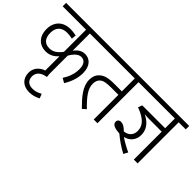

<svg xmlns="http://www.w3.org/2000/svg" viewBox="-89 -1129 1897 1897"><g transform="rotate(45 860.0 -180.5)"><path d="M668 -574V-622H0V-574H327V-265C288 -211 247 -186 198 -187C141 -187 99 -220 99 -304C99 -380 144 -421 217 -421C244 -421 270 -417 290 -412L295 -461C276 -465 243 -470 213 -470C114 -470 46 -407 46 -303C46 -192 114 -139 194 -139C256 -139 295 -167 327 -202V0H380V-264C414 -324 450 -351 485 -351C532 -351 557 -316 557 -251C557 -184 533 -125 500 -74L547 -47C586 -111 610 -178 610 -250C610 -348 558 -398 491 -398C448 -398 412 -377 380 -333V-574Z M483 230 465 184C425 206 400 213 363 213C318 213 275 191 275 130C275 77 313 40 384 30L379 -16C279 -4 225 54 225 127C225 210 280 261 365 261C409 261 446 250 483 230Z M1060 -574H1159V-622H654V-574H1008V-393H903C814 -393 774 -379 742 -351C711 -325 698 -287 698 -247C698 -153 767 -75 851 9L888 -24C798 -112 751 -173 751 -243C751 -277 762 -299 776 -313C800 -337 834 -345 907 -345H1008V0H1060Z M1396 -227C1396 -172 1361 -132 1301 -127C1267 -163 1240 -175 1216 -175C1191 -175 1176 -160 1176 -137C1176 -98 1226 -84 1285 -81C1336 -38 1393 1 1455 34L1479 -11C1430 -34 1379 -62 1341 -89C1404 -103 1449 -152 1449 -224C1449 -295 1411 -353 1328 -393C1349 -391 1375 -390 1406 -390H1568V0H1621V-574H1720V-622H1146V-574H1568V-438H1248L1232 -395C1353 -351 1396 -296 1396 -227Z"/></g></svg>

Font: Noto Sans Devanagari UI SemiCondensed Light
Style: Regular
Weight: 300
Width: 4
Designer: Jelle Bosma - Monotype Design Team
Foundry: Monotype Imaging Inc.
Version: Version 2.004